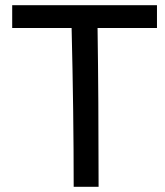

<svg xmlns="http://www.w3.org/2000/svg" viewBox="-20 -720 636 740"><path d="M585 -612H356Q360 -340 360 0H264Q264 -286 256 -612H27V-700H585Z"/></svg>

Font: Rilu
Style: Bold
Weight: 500
Designer: Alí Sinisterra
Foundry: Alí Sinisterra
Version: ""